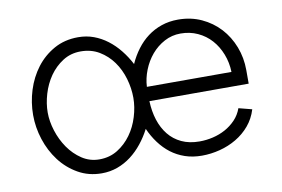

<svg xmlns="http://www.w3.org/2000/svg" viewBox="-60 -596 1034 703"><g transform="rotate(-10 457.0 -244.0)"><path d="M483.4 -220.7Q484.9 -182.6 495.1 -150.4Q505.4 -118.2 524.7 -94.2Q543.9 -70.3 572.5 -56.9Q601.1 -43.5 639.2 -43.5Q664.1 -43.5 689 -49.3Q713.9 -55.2 735.4 -66.9Q756.8 -78.6 773.9 -96.4Q791 -114.3 799.8 -138.7L849.1 -126Q838.9 -92.3 817.4 -66.9Q795.9 -41.5 767.3 -24.7Q738.8 -7.8 705.6 0.7Q672.4 9.3 638.7 9.3Q604.5 9.3 575.9 -0.5Q547.4 -10.3 524.4 -27.8Q501.5 -45.4 483.4 -69.8Q465.3 -94.2 452.6 -123Q438 -94.7 418.7 -70.6Q399.4 -46.4 376 -28.6Q352.5 -10.7 325 -0.7Q297.4 9.3 266.6 9.3Q217.8 9.3 178.5 -13.2Q139.2 -35.6 111.8 -71.8Q84.5 -107.9 69.8 -153.1Q55.2 -198.2 55.2 -244.1Q55.2 -291 69.3 -336.2Q83.5 -381.3 110.6 -417Q137.7 -452.6 177 -474.6Q216.3 -496.6 266.6 -496.6Q297.4 -496.6 324.5 -486.6Q351.6 -476.6 375 -458.7Q398.4 -440.9 417.7 -416.7Q437 -392.6 451.7 -364.3Q464.8 -393.6 483.2 -418Q501.5 -442.4 524.7 -459.7Q547.9 -477.1 576.2 -486.8Q604.5 -496.6 638.2 -496.6Q685.5 -496.6 724.9 -478.5Q764.2 -460.4 792.5 -429.7Q820.8 -398.9 836.7 -357.9Q852.5 -316.9 852.5 -271V-220.7ZM797.9 -273.9Q796.9 -309.1 784.7 -340.3Q772.5 -371.6 751.7 -394.8Q731 -418 701.9 -431.4Q672.9 -444.8 638.2 -444.8Q606 -444.8 578.1 -429.9Q550.3 -415 529.8 -390.9Q509.3 -366.7 497.1 -335.9Q484.9 -305.2 483.4 -273.9ZM109.4 -244.1Q109.4 -211.4 120.6 -176Q131.8 -140.6 152.3 -110.8Q172.9 -81.1 201.9 -61.8Q231 -42.5 266.6 -42.5Q304.7 -42.5 334.5 -61Q364.3 -79.6 385 -108.4Q405.8 -137.2 416.7 -173.1Q427.7 -209 427.7 -243.2Q427.7 -278.8 417.2 -314.7Q406.7 -350.6 386.2 -379.2Q365.7 -407.7 335.7 -425.8Q305.7 -443.8 266.6 -443.8Q229.5 -443.8 200.2 -425Q170.9 -406.2 150.6 -377.2Q130.4 -348.1 119.9 -312.7Q109.4 -277.3 109.4 -244.1Z"/></g></svg>

Font: SaysetthaMai
Style: Regular
Weight: 400
Designer: John M. Durdin
Foundry: Lao Script for Windows
Version: Version 1.101